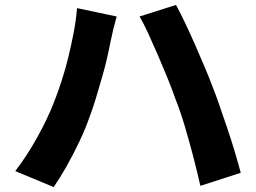

<svg xmlns="http://www.w3.org/2000/svg" viewBox="-20 -749 1040 780"><path d="M199 -333Q216 -376 231 -422.5Q246 -469 258 -518.5Q270 -568 279.5 -617.5Q289 -667 293 -716L454 -682Q450 -667 444.5 -646.5Q439 -626 435 -606.5Q431 -587 428 -575Q423 -548 414.5 -511Q406 -474 394 -433Q382 -392 370 -351.5Q358 -311 345 -277Q328 -228 303 -175Q278 -122 250.5 -73.5Q223 -25 198 11L42 -54Q89 -115 131 -190.5Q173 -266 199 -333ZM692 -349Q678 -389 659.5 -434.5Q641 -480 621 -526Q601 -572 582.5 -612.5Q564 -653 547 -682L695 -729Q711 -700 731 -658Q751 -616 771.5 -569.5Q792 -523 811 -478Q830 -433 843 -398Q856 -366 871.5 -321Q887 -276 903.5 -227.5Q920 -179 934 -132Q948 -85 958 -47L794 6Q780 -56 764 -117Q748 -178 730.5 -237Q713 -296 692 -349Z"/></svg>

Font: Noto Sans JP ExtraBold
Style: Regular
Weight: 800
Designer: Ryoko NISHIZUKA  (kana, bopomofo & ideographs); Paul D. Hunt (Latin, Greek & Cyrillic); Sandoll Communications , Soo-you
Foundry: Adobe
Version: Version 2.004-H2;hotconv 1.0.118;makeotfexe 2.5.65603